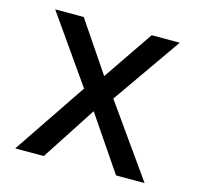

<svg xmlns="http://www.w3.org/2000/svg" viewBox="-86 -643 754 734"><g transform="rotate(15 291.0 -276.5)"><path d="M434 0 288 -215 148 0H35L230 -289L45 -553H158L292 -355L427 -553H538L348 -281L547 0Z"/></g></svg>

Font: Biryani
Style: Regular
Weight: 400
Designer: Dan Reynolds and Mathieu Réguer
Foundry: Dan Reynolds and Mathieu Réguer
Version: Version 1.004; ttfautohint (v1.1) -l 5 -r 5 -G 72 -x 0 -D la